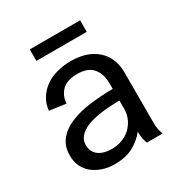

<svg xmlns="http://www.w3.org/2000/svg" viewBox="-151 -732 810 855"><g transform="rotate(-30 253.5 -304.0)"><path d="M122.1 -620.1H380.9V-561H122.1ZM366.2 0Q361.8 -10.3 358.4 -24.9Q355 -40.5 355 -62Q330.1 -30.3 291 -8.8Q253.4 12.2 193.8 12.2Q161.1 12.2 132.8 2.4Q105.5 -6.8 84 -23.9Q63.5 -40.5 51.3 -65.9Q40 -89.8 40 -121.1Q40 -168.5 65.4 -199.7Q90.8 -231.4 134.3 -249.5Q178.2 -268.1 234.9 -275.4Q295.9 -283.2 354 -283.2V-312Q354 -359.9 329.1 -390.1Q304.2 -419.9 250 -419.9Q196.3 -419.9 170.4 -393.6Q145.5 -367.7 143.1 -329.1L59.1 -340.8Q62.5 -376 80.1 -403.3Q97.2 -429.7 123.5 -448.2Q149.4 -466.3 183.6 -475.1Q217.3 -483.9 252.9 -483.9Q337.9 -483.9 387.2 -439.9Q436 -396 436 -319.8V-64Q436 -40.5 439 -27.3Q442.4 -11.7 446.8 0ZM219.2 -53.2Q245.1 -53.2 269.5 -62Q294.9 -71.3 312.5 -87.4Q330.6 -104 342.3 -127.9Q354 -152.3 354 -182.1V-223.1Q302.7 -223.1 261.2 -217.3Q214.8 -210.9 189 -200.7Q159.2 -189 142.1 -170.4Q125 -151.9 125 -127Q125 -90.8 150.4 -71.8Q175.3 -53.2 219.2 -53.2Z"/></g></svg>

Font: Post Grotesk Regular
Style: Regular
Weight: 500
Version: 0.900; ttfautohint (v0.96) -l 8 -r 50 -G 200 -x 14 -w "gGD" 